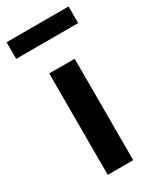

<svg xmlns="http://www.w3.org/2000/svg" viewBox="-206 -754 665 810"><g transform="rotate(-30 127.0 -349.0)"><path d="M66 0V-494H190V0ZM-24 -617V-698H278V-617Z"/></g></svg>

Font: Nunito Sans 10pt SemiCondensed
Style: Bold
Weight: 700
Width: 4
Designer: Vernon Adams
Foundry: Vernon Adams
Version: Version 3.101;gftools[0.9.27]